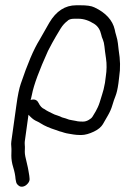

<svg xmlns="http://www.w3.org/2000/svg" viewBox="-20 -528 475 728"><path d="M96 -149C97 -152 99 -158 101 -169C108 -206 129 -262 162 -335C168 -347 183 -376 210 -420C218 -433 227 -442 235 -448C240 -454 249 -457 262 -457H277C298 -457 318 -450 338 -437C352 -428 360 -414 364 -396C365 -390 367 -385 370 -378C373 -371 375 -362 376 -352C377 -342 379 -326 382 -306C385 -286 385 -262 381 -237L378 -214C375 -196 371 -181 367 -169C365 -163 362 -153 358 -140C354 -127 348 -115 343 -106C338 -97 334 -91 331 -86C328 -81 323 -77 316 -73C309 -69 302 -67 295 -67C288 -67 281 -67 275 -68C269 -69 262 -71 254 -72C246 -73 238 -75 229 -79L215 -83C211 -85 205 -88 198 -90C191 -92 183 -95 176 -99L162 -106C158 -108 153 -111 149 -114C139 -118 132 -126 126 -138C120 -150 110 -153 96 -149ZM88 -93C97 -83 106 -75 114 -71C122 -67 129 -64 133 -61C150 -50 170 -42 192 -35L206 -30C211 -29 217 -27 223 -25C229 -23 235 -22 241 -21L259 -18C265 -17 275 -16 287 -16C303 -16 319 -21 336 -29C353 -37 364 -47 370 -57C376 -67 382 -78 389 -90C396 -102 402 -115 406 -129C410 -143 414 -154 418 -164C422 -174 426 -190 429 -212L432 -237C437 -269 436 -302 430 -338C429 -346 428 -355 427 -364C426 -373 424 -382 421 -392C418 -402 416 -410 415 -416C407 -451 381 -480 338 -500C326 -506 308 -508 284 -508H269C227 -508 193 -486 167 -442C152 -416 140 -395 130 -377C107 -340 84 -285 59 -211C53 -194 47 -166 42 -128L23 8C22 14 22 21 23 30C24 39 23 49 23 62C23 75 25 90 30 106C35 122 38 137 39 151L41 161C42 168 46 172 51 176C56 180 62 181 69 179C76 177 81 173 86 167C91 161 93 155 92 148L91 138C90 131 89 126 88 120C87 114 85 103 81 87C77 71 74 58 74 48C74 38 75 30 74 23C73 16 74 11 74 8Z"/></svg>

Font: AppleStorm
Style: Ita
Weight: 400
Foundry: Cannot Into Space Fonts
Version: Version 1.01